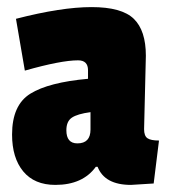

<svg xmlns="http://www.w3.org/2000/svg" viewBox="-20 -511 476 541"><path d="M391 -354 386 -147Q386 -128 395.5 -121.5Q405 -115 428 -115L413 6Q355 10 349 10Q275 10 255 -41H250Q213 10 136 10Q77 10 45.5 -28Q14 -66 14 -132Q14 -215 65.5 -247Q117 -279 228 -289V-313Q228 -341 200 -341Q152 -341 50 -312L25 -458Q153 -491 238 -491Q323 -491 357 -458Q391 -425 391 -354ZM198 -107Q235 -107 235 -146V-195Q198 -190 182.5 -179.5Q167 -169 167 -144Q167 -107 198 -107Z"/></svg>

Font: Passion One
Style: Regular
Weight: 400
Designer: Alejandro Lo Celso
Foundry: Fontstage
Version: Version 1.002